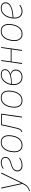

<svg xmlns="http://www.w3.org/2000/svg" viewBox="1981 -2556 764 4778"><g transform="rotate(-90 2363.0 -167.0)"><path d="M205 2Q175 63 149.5 98Q124 133 88.5 156Q53 179 -4 195L-6 176Q47 161 78.5 140.5Q110 120 131.5 89.5Q153 59 183 0H173L60 -519H83L191 -16L433 -519H458Z M846 -417Q846 -366 812.5 -329Q779 -292 680 -265Q578 -238 544 -201Q510 -164 510 -114Q510 -65 546.5 -38Q583 -11 639 -11Q692 -11 734 -26Q776 -41 817 -71L829 -56Q742 10 639 10Q571 10 529 -23.5Q487 -57 487 -114Q487 -170 527 -212.5Q567 -255 673 -283Q736 -300 769 -321.5Q802 -343 813 -365.5Q824 -388 824 -417Q824 -458 792.5 -483.5Q761 -509 711 -509Q670 -509 635 -496.5Q600 -484 561 -458L550 -474Q627 -529 711 -529Q770 -529 808 -497.5Q846 -466 846 -417Z M963 -196Q963 -271 988 -347.5Q1013 -424 1069 -476.5Q1125 -529 1212 -529Q1295 -529 1341 -477Q1387 -425 1387 -327Q1387 -253 1362.5 -175.5Q1338 -98 1282 -44Q1226 10 1138 10Q1055 10 1009 -44Q963 -98 963 -196ZM1365 -327Q1365 -415 1325.5 -462Q1286 -509 1212 -509Q1132 -509 1081 -458.5Q1030 -408 1007.5 -336Q985 -264 985 -195Q985 -107 1025 -59Q1065 -11 1138 -11Q1218 -11 1269 -61Q1320 -111 1342.5 -183.5Q1365 -256 1365 -327Z M1849 0H1827L1898 -499H1655L1609 -288Q1581 -158 1566 -107Q1551 -56 1530 -31Q1509 -6 1468 5L1465 -15Q1498 -24 1515.5 -46.5Q1533 -69 1547 -118.5Q1561 -168 1587 -289L1637 -519H1923Z M2073 -196Q2073 -271 2098 -347.5Q2123 -424 2179 -476.5Q2235 -529 2322 -529Q2405 -529 2451 -477Q2497 -425 2497 -327Q2497 -253 2472.5 -175.5Q2448 -98 2392 -44Q2336 10 2248 10Q2165 10 2119 -44Q2073 -98 2073 -196ZM2475 -327Q2475 -415 2435.5 -462Q2396 -509 2322 -509Q2242 -509 2191 -458.5Q2140 -408 2117.5 -336Q2095 -264 2095 -195Q2095 -107 2135 -59Q2175 -11 2248 -11Q2328 -11 2379 -61Q2430 -111 2452.5 -183.5Q2475 -256 2475 -327Z M3029 -423Q3029 -331 2910 -290Q2959 -276 2989.5 -243Q3020 -210 3020 -160Q3020 -107 2995.5 -68.5Q2971 -30 2928.5 -10Q2886 10 2835 10Q2744 10 2689.5 -50Q2635 -110 2635 -218Q2635 -293 2667.5 -365Q2700 -437 2759.5 -483Q2819 -529 2897 -529Q2958 -529 2993.5 -500.5Q3029 -472 3029 -423ZM2662 -273Q3007 -279 3007 -423Q3007 -464 2978.5 -486.5Q2950 -509 2897 -509Q2836 -509 2786 -476.5Q2736 -444 2704.5 -390Q2673 -336 2662 -273ZM2659 -254Q2657 -226 2657 -218Q2657 -120 2705 -65.5Q2753 -11 2835 -11Q2906 -11 2951.5 -52Q2997 -93 2997 -159Q2997 -250 2886 -282Q2802 -258 2659 -254Z M3523 -262H3220L3183 0H3161L3235 -519H3257L3223 -282H3526L3559 -519H3581L3508 0H3486Z M3731 -196Q3731 -271 3756 -347.5Q3781 -424 3837 -476.5Q3893 -529 3980 -529Q4063 -529 4109 -477Q4155 -425 4155 -327Q4155 -253 4130.5 -175.5Q4106 -98 4050 -44Q3994 10 3906 10Q3823 10 3777 -44Q3731 -98 3731 -196ZM4133 -327Q4133 -415 4093.5 -462Q4054 -509 3980 -509Q3900 -509 3849 -458.5Q3798 -408 3775.5 -336Q3753 -264 3753 -195Q3753 -107 3793 -59Q3833 -11 3906 -11Q3986 -11 4037 -61Q4088 -111 4110.5 -183.5Q4133 -256 4133 -327Z M4313 -214V-196Q4313 -104 4354 -57.5Q4395 -11 4467 -11Q4512 -11 4546.5 -24.5Q4581 -38 4622 -67L4634 -51Q4593 -20 4553.5 -5Q4514 10 4467 10Q4384 10 4337.5 -43Q4291 -96 4291 -195Q4291 -271 4319 -348Q4347 -425 4406 -477Q4465 -529 4551 -529Q4616 -529 4655 -497Q4694 -465 4694 -411Q4694 -323 4597 -274Q4500 -225 4313 -214ZM4315 -234Q4671 -255 4671 -410Q4671 -456 4639.5 -482.5Q4608 -509 4551 -509Q4479 -509 4428 -468Q4377 -427 4349.5 -364.5Q4322 -302 4315 -234Z"/></g></svg>

Font: FiraGO Thin
Style: Italic
Weight: 100
Italic angle: -8°
Designer: bBox Type GmbH
Foundry: bBox Type GmbH
Version: Version 1.001